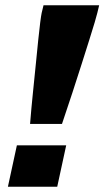

<svg xmlns="http://www.w3.org/2000/svg" viewBox="-20 -708 396 728"><path d="M94 -238Q99 -300 105 -358Q111 -416 116 -466.5Q121 -517 125 -556.5Q129 -596 132.5 -623Q136 -650 138 -659L145 -688H356L349 -659Q347 -650 339 -623Q331 -596 318.5 -556.5Q306 -517 290 -466.5Q274 -416 255 -358Q236 -300 215 -238ZM10 0 44 -157H231L197 0Z"/></svg>

Font: Saira SemiCondensed Black
Style: Italic
Weight: 900
Width: 4
Italic angle: -12°
Designer: Hector Gatti with collaboration of the Omnibus-Type team
Foundry: Omnibus-Type
Version: Version 1.101